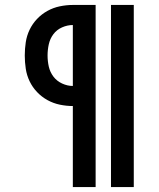

<svg xmlns="http://www.w3.org/2000/svg" viewBox="-20 -755 640 775"><path d="M428 0V-735H520V0ZM274 0V-327Q248 -327 221.5 -332.5Q195 -338 171.5 -351Q148 -364 129.5 -383.5Q111 -403 99.5 -427Q88 -451 84 -477.5Q80 -504 80 -531Q80 -558 84 -584.5Q88 -611 99.5 -635Q111 -659 129.5 -678.5Q148 -698 171.5 -711Q195 -724 221.5 -729.5Q248 -735 274 -735H366V0ZM274 -408V-654Q252 -654 230.5 -644.5Q209 -635 195.5 -617Q182 -599 177 -576.5Q172 -554 172 -531Q172 -508 177 -486Q182 -464 195.5 -446Q209 -428 230.5 -418Q252 -408 274 -408Z"/></svg>

Font: Iosevka Custom Medium Extended
Style: Regular
Weight: 500
Width: 7
Monospace: yes
Designer: Belleve Invis
Foundry: Belleve Invis
Version: Version 11.2.4; ttfautohint (v1.8.4)